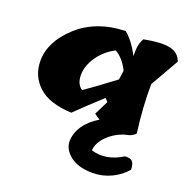

<svg xmlns="http://www.w3.org/2000/svg" viewBox="-145 -699 1071 1101"><g transform="rotate(20 391.0 -148.5)"><path d="M536 268Q449 268 400 230Q351 192 351 142Q351 92 382 46.5Q413 1 470 -33Q453 -42 435 -57L478 -143L460 -162Q365 -75 304 -15Q167 -21 101.5 -82Q36 -143 36 -235Q36 -352 147.5 -454Q259 -556 437 -562Q483 -526 529 -442Q524 -512 549 -552Q653 -572 706.5 -560.5Q760 -549 778 -499L679 -326Q677 -189 698 -31Q678 -8 636 -2Q576 17 534 59Q492 101 489 147Q581 176 679 115Q713 112 725.5 127Q738 142 738 175Q703 217 649.5 242.5Q596 268 536 268ZM318 -158Q380 -200 496 -288L504 -343Q472 -409 422 -438Q358 -405 320 -349Q282 -293 282 -237.5Q282 -182 318 -158Z"/></g></svg>

Font: Tillana ExtraBold
Style: Regular
Weight: 800
Designer: Lipi Raval (Devanagari, Latin), Jonny Pinhorn (Latin)
Foundry: Indian Type Foundry
Version: Version 2.003;PS 1.0;hotconv 1.0.79;makeotf.lib2.5.61930; tt